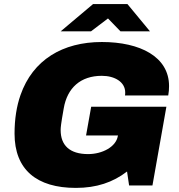

<svg xmlns="http://www.w3.org/2000/svg" viewBox="-20 -905 873 937"><path d="M276 -752H424L507 -815L568 -752H712L602 -885H434ZM350 12C451 12 531 -15 600 -68L610 0H724L792 -384H425L400 -244H556L555 -241C546 -188 479 -153 410 -153C320 -153 276 -196 276 -270C276 -283 277 -297 291 -376C308 -476 373 -535 477 -535C541 -535 591 -504 591 -454C591 -449 591 -444 590 -439H801C804 -455 805 -470 805 -485C805 -628 664 -700 477 -700C286 -700 140 -613 80 -441C61 -387 51 -323 51 -253C51 -77 159 12 350 12Z"/></svg>

Font: Archivo Black
Style: Italic
Weight: 900
Italic angle: -10°
Designer: Hector Gatti
Foundry: Omnibus-Type
Version: Version 2.001